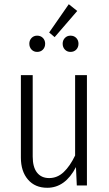

<svg xmlns="http://www.w3.org/2000/svg" viewBox="-20 -879 516 910"><path d="M392 0H344L340 -87Q289 11 204 11Q146 11 112.5 -28Q79 -67 79 -132V-523H135V-137Q135 -87 155.5 -61Q176 -35 213 -35Q252 -35 282 -63.5Q312 -92 336 -142V-523H392ZM306 -859 346 -827 239 -703 213 -725ZM194 -672Q194 -655 183.5 -644Q173 -633 156 -633Q140 -633 129.5 -644Q119 -655 119 -672Q119 -688 129.5 -699Q140 -710 156 -710Q173 -710 183.5 -699Q194 -688 194 -672ZM352 -672Q352 -655 341.5 -644Q331 -633 314 -633Q298 -633 287.5 -644Q277 -655 277 -672Q277 -688 287.5 -699Q298 -710 314 -710Q331 -710 341.5 -699Q352 -688 352 -672Z"/></svg>

Font: Fira Sans Extra Condensed Light
Style: Regular
Weight: 300
Width: 1
Designer: Carrois Corporate & Edenspiekermann AG
Foundry: Carrois Corporate GbR & Edenspiekermann AG
Version: Version 4.203